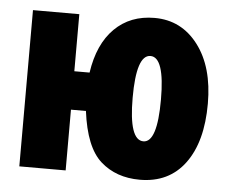

<svg xmlns="http://www.w3.org/2000/svg" viewBox="-45 -615 811 677"><g transform="rotate(5 360.0 -276.5)"><path d="M476 -563Q390 -563 334.5 -508Q279 -453 264 -351H210V-553H46V0H210V-215H263Q279 -88 334 -39Q389 10 473 10Q576 10 632.5 -66.5Q689 -143 689 -278Q689 -408 630 -485.5Q571 -563 476 -563ZM473 -428Q523 -428 523 -278Q523 -126 474 -126Q423 -126 423 -276Q423 -428 473 -428Z"/></g></svg>

Font: Noto Sans Display Condensed Black
Style: Regular
Weight: 900
Width: 3
Designer: Monotype Design team
Foundry: Monotype Imaging Inc.
Version: 1.000